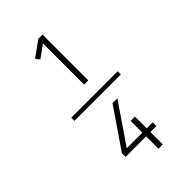

<svg xmlns="http://www.w3.org/2000/svg" viewBox="-300 -940 1199 1199"><g transform="rotate(-45 300.0 -340.0)"><path d="M95 -326V-354H505V-326ZM298 -444V-807L216 -748L195 -774L298 -848H335V-444ZM343 168V59H162V26L341 -236H384L205 26H343V-78H381V26H434V59H381V168Z"/></g></svg>

Font: Iosevka Extralight Extended
Style: Regular
Weight: 200
Width: 7
Monospace: yes
Designer: Belleve Invis
Foundry: Belleve Invis
Version: Version 32.5.0; ttfautohint (v1.8.4)